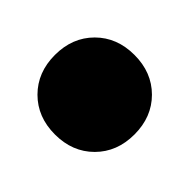

<svg xmlns="http://www.w3.org/2000/svg" viewBox="-73 -488 389 389"><g transform="rotate(45 121.0 -294.0)"><path d="M232 -294Q232 -244 200 -212Q168 -180 118 -180Q68 -180 36 -212Q4 -244 4 -294Q4 -344 36 -376Q68 -408 118 -408Q168 -408 200 -376Q232 -344 232 -294Z"/></g></svg>

Font: TypoPRO Montserrat Alternates
Style: Regular
Weight: 900
Designer: Julieta Ulanovsky
Foundry: Julieta Ulanovsky
Version: Version 6.001